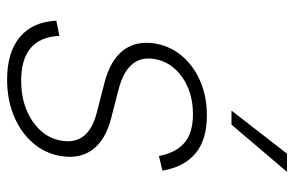

<svg xmlns="http://www.w3.org/2000/svg" viewBox="-164 -656 832 543"><g transform="rotate(90 251.5 -384.0)"><path d="M462 -427.9 420.5 -418Q412.6 -463.4 384.9 -488.8Q357.2 -514.2 302.2 -514.2Q241.1 -514.2 197.6 -483.7Q154.1 -453.1 146.3 -404.8Q133.9 -329.2 233.3 -303.6L314.3 -282.7Q376.1 -266.7 402.9 -230.1Q429.7 -193.5 420.8 -140.6Q413.4 -95.5 383.5 -61.3Q353.7 -27 307.5 -7.8Q261.4 11.4 204.5 11.4Q127.5 11.4 84.3 -24.7Q41.2 -60.7 38 -127.8L81 -136.4Q85.9 -28.4 207.7 -28.4Q275.6 -28.4 322.6 -60.7Q369.7 -93 377.5 -143.1Q389.9 -219.1 296.9 -242.5L214.1 -263.8Q149.5 -280.5 121.6 -317.3Q93.8 -354 102.6 -407.3Q110.1 -451 138.3 -483.8Q166.5 -516.7 209.9 -535.2Q253.2 -553.6 305.4 -553.6Q375.4 -553.6 413.7 -521Q452.1 -488.3 462 -427.9ZM292.3 -623.2 414.1 -780.2H465.6L332 -623.2Z"/></g></svg>

Font: Inter UI Extra Light
Style: Italic
Weight: 200
Italic angle: -9.39999°
Designer: Rasmus Andersson
Foundry: rsms
Version: 3.2;8d6f07862